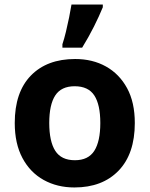

<svg xmlns="http://www.w3.org/2000/svg" viewBox="-20 -816 659 846"><path d="M574 -274Q574 -138 502.5 -64Q431 10 308 10Q232 10 172.5 -23Q113 -56 79 -119.5Q45 -183 45 -274Q45 -410 116 -483Q187 -556 311 -556Q388 -556 447 -523Q506 -490 540 -427.5Q574 -365 574 -274ZM197 -274Q197 -193 223.5 -151.5Q250 -110 310 -110Q369 -110 395.5 -151.5Q422 -193 422 -274Q422 -355 395.5 -395.5Q369 -436 309 -436Q250 -436 223.5 -395.5Q197 -355 197 -274ZM255 -606V-621Q263 -645 270.5 -676Q278 -707 284.5 -739Q291 -771 295 -796H433V-784Q417 -745 394 -699Q371 -653 342 -606Z"/></svg>

Font: Noto IKEA Arabic
Style: Bold
Weight: 700
Designer: Monotype Design Team
Foundry: Monotype Imaging Inc.
Version: Version 1.200